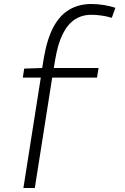

<svg xmlns="http://www.w3.org/2000/svg" viewBox="-20 -730 625 960"><path d="M101 -387 191 -390 199 -439Q215 -534 246.5 -593.5Q278 -653 326 -681.5Q374 -710 437 -710Q467 -710 498.5 -705Q530 -700 557 -691L539 -641Q512 -649 486 -652.5Q460 -656 436 -656Q390 -656 354 -632.5Q318 -609 293.5 -559.5Q269 -510 256 -432L249 -390H473L465 -342H241L154 210H97L184 -342H94Z"/></svg>

Font: Georama ExtraCondensed Thin Light
Style: Regular
Weight: 300
Version: Version 1.001